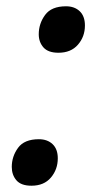

<svg xmlns="http://www.w3.org/2000/svg" viewBox="-20 -572 308 605"><path d="M164.1 -405.8Q131.8 -405.8 116.9 -422.6Q102.1 -439.5 102.1 -463.9Q102.1 -497.6 122.1 -524.9Q142.1 -552.2 188 -552.2Q214.8 -552.2 231.2 -536.6Q247.6 -521 247.6 -491.7Q247.6 -456.5 225.6 -431.2Q203.6 -405.8 164.1 -405.8ZM79.1 13.2Q46.4 13.2 31.7 -3.9Q17.1 -21 17.1 -45.9Q17.1 -79.1 36.9 -106.2Q56.6 -133.3 102.5 -133.3Q129.4 -133.3 145.8 -117.7Q162.1 -102.1 162.1 -73.2Q162.1 -38.1 140.4 -12.5Q118.7 13.2 79.1 13.2Z"/></svg>

Font: Open Sans SemiBold
Style: Italic
Weight: 600
Italic angle: -12°
Designer: Monotype Design Team
Foundry: Monotype Imaging Inc.
Version: Version 3.003; ttfautohint (v1.8.4)